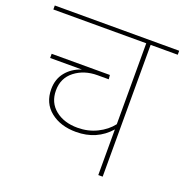

<svg xmlns="http://www.w3.org/2000/svg" viewBox="-135 -793 871 905"><g transform="rotate(20 300.0 -340.5)"><path d="M612 -681V-661H476V0H454V-229Q389 -155 285 -155Q207 -155 157 -195Q107 -235 107 -305Q107 -355 135 -390Q163 -425 211 -441H52V-462H344L346 -441H290Q223 -441 176.5 -405Q130 -369 130 -307Q130 -246 173.5 -211Q217 -176 285 -176Q338 -176 382.5 -198Q427 -220 454 -255V-661H-12V-681Z"/></g></svg>

Font: FiraGO Thin
Style: Regular
Weight: 100
Designer: bBox Type
Foundry: bBox Type GmbH
Version: Version 1.001;PS 001.001;hotconv 1.0.88;makeotf.lib2.5.64775